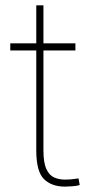

<svg xmlns="http://www.w3.org/2000/svg" viewBox="-20 -691 356 721"><path d="M263.2 -528.3V-501.5H143.1V-126.5Q143.1 -80.1 154.1 -56.4Q165 -32.7 183.3 -24.7Q201.7 -16.6 222.7 -16.6Q237.8 -16.6 249.5 -17.8Q261.2 -19 274.9 -21L279.3 3.9Q268.6 7.3 251.5 8.5Q234.4 9.8 224.1 9.8Q173.8 9.8 145 -18.6Q116.2 -46.9 116.2 -126.5V-501.5H18.6V-528.3H116.2V-670.9H143.1V-528.3Z"/></svg>

Font: Vazirmatn UI Thin
Style: Regular
Weight: 100
Designer: Saber Rastikerdar
Foundry: Saber Rastikerdar
Version: Version 33.003